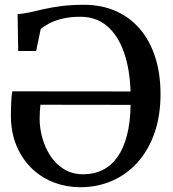

<svg xmlns="http://www.w3.org/2000/svg" viewBox="-20 -771 722 802"><path d="M314.5 11Q258.5 11 207 -8.2Q155.5 -27.5 115.2 -65.2Q75 -103 50.8 -158Q26.5 -213 25.5 -284Q25.5 -315.5 26.8 -343.5Q28 -371.5 31.5 -389.5L525.5 -389Q522 -484.5 497 -554.5Q472 -624.5 426.5 -662.8Q381 -701 316 -701Q272.5 -701 239.5 -692.8Q206.5 -684.5 184.2 -672.5Q162 -660.5 150 -649.5L131 -558H56L53.5 -712.5Q75.5 -713 101.8 -719Q128 -725 161 -732.5Q194 -740 235.8 -745.5Q277.5 -751 330.5 -751Q404 -751 463.2 -725Q522.5 -699 564.2 -650.2Q606 -601.5 628.2 -532.5Q650.5 -463.5 650.5 -378Q650.5 -288.5 625.8 -216.8Q601 -145 556 -94.2Q511 -43.5 449.5 -16.2Q388 11 314.5 11ZM328 -43Q372.5 -43 408.5 -60.8Q444.5 -78.5 470.2 -114.5Q496 -150.5 510.2 -205.2Q524.5 -260 525.5 -333L149 -333.5Q147.5 -320 146.5 -305.8Q145.5 -291.5 145.5 -274.5Q145.5 -236 156.8 -195.2Q168 -154.5 190.5 -120Q213 -85.5 247.5 -64.2Q282 -43 328 -43Z"/></svg>

Font: Merriweather 36pt Medium
Style: Regular
Weight: 500
Version: Version 2.100